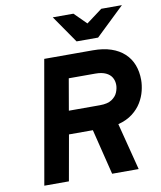

<svg xmlns="http://www.w3.org/2000/svg" viewBox="-98 -998 900 1076"><g transform="rotate(-10 352.0 -460.5)"><path d="M66 0 189 -700H465.5Q525 -700 569.2 -685Q613.5 -670 643.5 -642.2Q673.5 -614.5 688.5 -575.8Q703.5 -537 703.5 -489.5Q703.5 -461 695.5 -428Q687.5 -395 668.5 -363.2Q649.5 -331.5 616.8 -306Q584 -280.5 534.5 -267.5L603 0H452L388 -259H252L206 0ZM274.5 -390H451Q495.5 -390 519.2 -406Q543 -422 552 -444.2Q561 -466.5 561 -486Q561 -510 550 -528.8Q539 -547.5 516 -558.2Q493 -569 457 -569H305.5ZM384.5 -765 276.5 -921H394L462 -853.5L552.5 -921H670L507 -765Z"/></g></svg>

Font: Overpass ExtraBold
Style: Italic
Weight: 800
Italic angle: -10°
Designer: Delve Withrington, Dave Bailey, Thomas Jockin
Foundry: Delve Fonts LLC
Version: Version 4.000